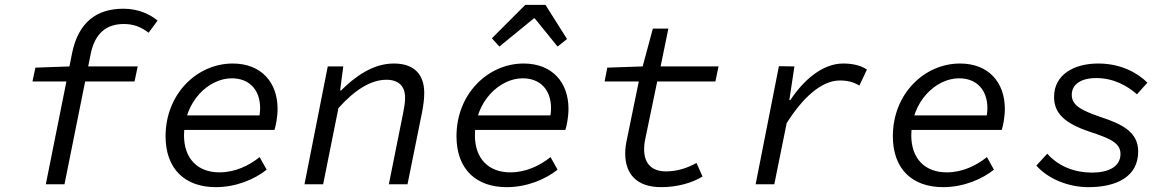

<svg xmlns="http://www.w3.org/2000/svg" viewBox="-20 -760 4840 792"><path d="M169 0H246L354 -537C372 -626 422 -661 491 -661C532 -661 563 -648 593 -625L630 -675C597 -703 548 -724 489 -724C379 -724 303 -669 277 -539L169 0ZM114 -424H535L548 -486H267L126 -481L114 -424Z M870 12C955 12 1031 -21 1080 -60L1051 -112C1006 -76 949 -49 885 -49C797 -49 739 -104 739 -202C739 -343 842 -437 936 -437C1008 -437 1053 -390 1053 -314C1053 -299 1051 -283 1047 -269L1079 -284H732L722 -224H1112C1117 -237 1125 -277 1125 -311C1125 -419 1059 -498 940 -498C793 -498 663 -373 663 -198C663 -62 744 12 870 12Z M1236 0H1313L1376 -314C1442 -388 1509 -431 1574 -431C1624 -431 1651 -405 1651 -357C1651 -335 1647 -314 1642 -289L1584 0H1661L1721 -297C1726 -324 1730 -349 1730 -377C1730 -450 1691 -498 1605 -498C1518 -498 1446 -445 1387 -387H1383L1396 -486H1332L1236 0Z M2070 12C2155 12 2231 -21 2280 -60L2251 -112C2206 -76 2149 -49 2085 -49C1997 -49 1939 -104 1939 -202C1939 -343 2042 -437 2136 -437C2208 -437 2253 -390 2253 -314C2253 -299 2251 -283 2247 -269L2279 -284H1932L1922 -224H2312C2317 -237 2325 -277 2325 -311C2325 -419 2259 -498 2140 -498C1993 -498 1863 -373 1863 -198C1863 -62 1944 12 2070 12ZM2040 -568 2182 -684H2186L2280 -568L2319 -599L2230 -740H2147L2009 -602L2040 -568Z M2707 12C2775 12 2836 -6 2878 -32L2853 -88C2818 -68 2775 -53 2727 -53C2672 -53 2637 -82 2637 -144C2637 -157 2638 -170 2642 -188L2691 -424H2931L2944 -486H2705L2737 -642H2673L2631 -486L2485 -481L2474 -424H2615L2567 -190C2562 -167 2559 -148 2559 -127C2559 -44 2605 12 2707 12Z M3097 0H3174L3225 -252C3291 -357 3369 -428 3444 -428C3476 -428 3500 -422 3525 -407L3556 -473C3533 -489 3500 -498 3458 -498C3373 -498 3295 -430 3240 -347H3236L3257 -486L3193 -487L3097 0Z M3870 12C3955 12 4031 -21 4080 -60L4051 -112C4006 -76 3949 -49 3885 -49C3797 -49 3739 -104 3739 -202C3739 -343 3842 -437 3936 -437C4008 -437 4053 -390 4053 -314C4053 -299 4051 -283 4047 -269L4079 -284H3732L3722 -224H4112C4117 -237 4125 -277 4125 -311C4125 -419 4059 -498 3940 -498C3793 -498 3663 -373 3663 -198C3663 -62 3744 12 3870 12Z M4470 12C4584 12 4675 -30 4675 -135C4675 -214 4612 -247 4521 -277C4443 -304 4401 -324 4401 -369C4401 -412 4439 -438 4502 -438C4574 -438 4630 -406 4670 -371L4713 -419C4672 -460 4603 -498 4510 -498C4411 -498 4328 -453 4328 -360C4328 -292 4373 -251 4474 -217C4555 -190 4602 -172 4602 -125C4602 -72 4552 -48 4484 -48C4414 -48 4347 -73 4300 -126L4255 -77C4302 -23 4386 12 4470 12Z"/></svg>

Font: Source Code Variable
Style: Italic
Weight: 400
Italic angle: -11°
Monospace: yes
Designer: Paul D. Hunt, Teo Tuominen
Foundry: Adobe Systems Incorporated
Version: Version 1.005;PS 1.0;hotconv 16.6.54;makeotf.lib2.5.65590